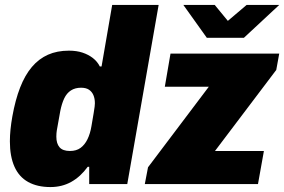

<svg xmlns="http://www.w3.org/2000/svg" viewBox="-20 -745 1150 777"><path d="M184 12Q131 12 94 -8.5Q57 -29 38.5 -70.5Q20 -112 20 -173Q20 -196 22.5 -221Q25 -246 30 -274Q42 -341 61.5 -391Q81 -441 109 -474Q137 -507 174 -523.5Q211 -540 259 -540Q290 -540 314 -532Q338 -524 356 -510Q374 -496 384 -476H391L434 -725H622L495 0H341V-70H335Q306 -30 268.5 -9Q231 12 184 12ZM263 -134Q289 -134 306 -146.5Q323 -159 334 -181.5Q345 -204 350 -234Q356 -269 359 -287Q362 -305 363 -313.5Q364 -322 364 -327Q364 -346 358 -360Q352 -374 340 -382Q328 -390 308 -390Q284 -390 267 -379Q250 -368 240 -347Q230 -326 224 -296Q217 -255 213 -234.5Q209 -214 208.5 -205.5Q208 -197 208 -192Q208 -164 221 -149Q234 -134 263 -134ZM566 0 579 -68 825 -394H647L670 -528H1110L1098 -462L850 -134H1048L1024 0ZM1110 -725 967 -592H817L722 -725H849L923 -635H872L978 -725Z"/></svg>

Font: Archivo SemiCondensed Black
Style: Italic
Weight: 900
Width: 4
Italic angle: -10°
Designer: Hector Gatti
Foundry: Omnibus-Type
Version: Version 2.001